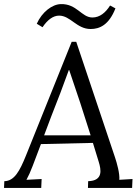

<svg xmlns="http://www.w3.org/2000/svg" viewBox="-34 -925 685 945"><path d="M507.8 -897.9C485.8 -862.8 457 -838.9 420.9 -838.9C367.2 -838.9 344.2 -907.2 265.1 -904.8C223.1 -903.8 172.9 -866.2 147 -808.1L175.3 -791C200.2 -828.1 228 -848.1 256.8 -848.1C313 -848.1 343.3 -782.2 412.1 -782.2C456.1 -782.2 502 -801.8 534.2 -883.8ZM341.3 -719.2H318.8L93.3 -158.2C63 -83.5 37.1 -34.2 -12.7 -33.2L-14.2 0H168.9L170.9 -43.9L96.2 -40C107.9 -62 114.7 -77.1 127 -108.9C139.2 -140.1 152.3 -174.8 167.5 -215.8L423.3 -221.7L452.1 -127.9C463.4 -90.8 475.1 -35.2 399.9 -33.2L398.9 0H616.2L618.2 -43.9L553.2 -40C556.2 -69.8 541.5 -122.1 532.2 -149.9ZM304.7 -580.1H306.6C344.2 -471.2 379.4 -363.3 412.1 -258.8H183.1C203.6 -314 229 -381.3 263.2 -467.8Z"/></svg>

Font: Lora Italic
Style: Regular
Weight: 400
Italic angle: -3°
Designer: Olga Karpushina, Alexei Vanyashin
Foundry: Cyreal
Version: Version 1.011;PS 001.011;hotconv 1.0.70;makeotf.lib2.5.58329